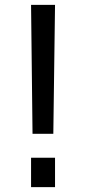

<svg xmlns="http://www.w3.org/2000/svg" viewBox="-20 -765 352 785"><path d="M113 -218H198L205 -745H107ZM107 0H205V-120H107Z"/></svg>

Font: Plus Jakarta Sans Medium
Style: Regular
Weight: 500
Designer: Gumpita Rahayu
Foundry: Tokotype
Version: Version 2.004; ttfautohint (v1.8.3)